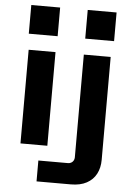

<svg xmlns="http://www.w3.org/2000/svg" viewBox="-62 -808 725 1054"><g transform="rotate(5 300.0 -281.0)"><path d="M74 -516H222V0H74ZM526 51Q526 95 508.5 128.5Q491 162 456 181Q421 200 369 200H180V85H344Q353 85 361 80.5Q369 76 373.5 68Q378 60 378 51V-516H526ZM226 -762V-604H67V-762ZM537 -762V-604H378V-762Z"/></g></svg>

Font: iA Writer Duo V
Style: Regular
Weight: 400
Designer: Mike Abbink, Paul van der Laan, Pieter van Rosmalen, Oliver Reichenstein
Foundry: Information Architects Inc.
Version: Version 2.000